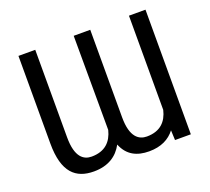

<svg xmlns="http://www.w3.org/2000/svg" viewBox="-124 -885 1152 1053"><g transform="rotate(-20 451.5 -358.5)"><path d="M81 -215.9C81 -46.9 149.1 9.9 254.3 9.9C337.7 9.9 392.4 -26.3 423.7 -85.2C451.7 -15.6 506.4 9.9 576.7 9.9C646 9.9 695.3 -15.3 727.6 -57.5L730.1 0H822.4V-727.3H725.9V-177.6C710.9 -114.3 671.2 -71 592.3 -71C546.9 -71 500 -99.4 500 -215.9V-727.3H403.4L404.8 -177.6C389.2 -114.3 349.1 -71 269.9 -71C224.4 -71 179 -99.4 179 -215.9V-727.3H81Z"/></g></svg>

Font: Margiela Sans
Style: Regular
Weight: 400
Designer: Stefan Endress, Andreas Faust
Version: Version 1.100;FEAKit 1.0